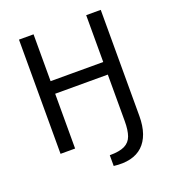

<svg xmlns="http://www.w3.org/2000/svg" viewBox="-153 -804 976 1090"><g transform="rotate(-20 335.5 -259.5)"><path d="M175 -690V0H87V-690ZM504 -407V-331H167V-407ZM493 -690H581V-49Q581 11 565.5 55Q550 99 520.5 126.5Q491 154 447.5 164.5Q404 175 347 168V103Q406 103 437.5 87.5Q469 72 481 38.5Q493 5 493 -49Z"/></g></svg>

Font: Exo 2
Style: Regular
Weight: 400
Designer: Natanael Gama
Foundry: Natanael Gama
Version: Version 2.010